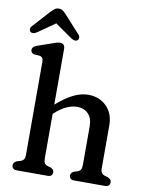

<svg xmlns="http://www.w3.org/2000/svg" viewBox="-98 -992 821 1063"><g transform="rotate(10 312.0 -461.0)"><path d="M212.5 -707.5V-394.5Q263 -439 306.2 -460Q349.5 -481 389 -481Q452 -481 492.2 -440.8Q532.5 -400.5 532.5 -335V-93.5Q532.5 -76 538.5 -67.5Q544.5 -59 555.5 -55.5L573.5 -50.5Q583.5 -45.5 589 -39.8Q594.5 -34 594.5 -24.5Q594.5 0 565.5 0H393.5Q366.5 0 366.5 -24.5Q366.5 -40 385.5 -48L404 -53.5Q415 -57 420.8 -65.8Q426.5 -74.5 426.5 -93.5V-309Q426.5 -355.5 402.8 -380Q379 -404.5 339.5 -404.5Q313 -404.5 282.5 -391.2Q252 -378 218.5 -348L212.5 -342.5V-93.5Q212.5 -74.5 218.2 -65.8Q224 -57 235 -53.5L253 -48Q272 -40 272 -24.5Q272 0 245 0H72.5Q43.5 0 43.5 -24.5Q43.5 -41 65 -50.5L83.5 -55.5Q94.5 -59 100.5 -67.5Q106.5 -76 106.5 -93.5V-615Q106.5 -631.5 101.2 -638.2Q96 -645 86 -647L55 -649Q35.5 -654.5 35.5 -671Q35.5 -689.5 61 -698.5L136.5 -724.5Q151 -730 162.8 -733.8Q174.5 -737.5 184.5 -737.5Q212.5 -737.5 212.5 -707.5ZM48 -771.5Q26.5 -757.5 13 -768.5Q7.5 -773 7 -782Q6.5 -791 15 -800.5L100.5 -895Q112.5 -907.5 122 -915Q131.5 -922.5 146 -922.5Q160 -922.5 169.5 -915Q179 -907.5 190.5 -895L276 -800.5Q284.5 -791 284 -782Q283.5 -773 278 -768.5Q265 -757.5 243 -771.5L145.5 -839.5Z"/></g></svg>

Font: Fraunces 9pt S100
Style: Regular
Weight: 400
Version: Version 1.000; ttfautohint (v1.8.3)